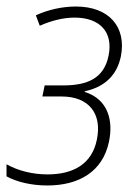

<svg xmlns="http://www.w3.org/2000/svg" viewBox="-32 -559 427 589"><path d="M113 10C212 10 283 -34 302 -123C316 -187 301 -254 228 -277V-279C289 -292 327 -328 339 -387C356 -476 303 -539 201 -539C161 -539 117 -530 78 -512L90 -480C126 -496 163 -505 197 -505C275 -505 316 -460 301 -388C287 -318 235 -297 162 -297H105L98 -263H157C241 -263 282 -210 265 -130C250 -56 193 -24 114 -24C68 -24 24 -35 -12 -55V-18C19 -1 64 10 113 10Z"/></svg>

Font: Noto Sans SemiCondensed ExtraLight
Style: Italic
Weight: 200
Width: 4
Italic angle: -12°
Designer: Monotype Design Team
Foundry: Monotype Imaging Inc.
Version: Version 2.013